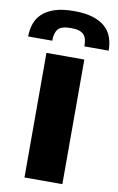

<svg xmlns="http://www.w3.org/2000/svg" viewBox="-168 -1066 692 1123"><g transform="rotate(10 178.0 -504.5)"><path d="M61 -740H286V0H61ZM273 -816Q273 -839 269 -856Q265 -873 254.5 -884.5Q244 -896 225.5 -902Q207 -908 178 -908Q120 -908 101 -885Q82 -862 82 -816H-61Q-61 -856 -49 -891.5Q-37 -927 -9 -953Q19 -979 64.5 -994Q110 -1009 178 -1009Q245 -1009 291 -994.5Q337 -980 365 -954Q393 -928 405 -893Q417 -858 417 -816Z"/></g></svg>

Font: Encode Sans Normal
Style: Black
Weight: 900
Designer: Pablo Impallari, Andres Torresi
Foundry: Pablo Impallari, Andres Torresi
Version: Version 1.000; ttfautohint (v1.00) -l 8 -r 50 -G 200 -x 14 -